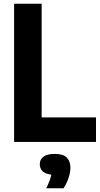

<svg xmlns="http://www.w3.org/2000/svg" viewBox="-20 -760 536 1028"><path d="M55.5 0V-740H203V-131.5H494V0ZM227.5 248Q249.5 204.5 254.5 175Q223 171.5 208 156.8Q193 142 193 119.5Q193 94 212.5 79Q232 64 274.5 64Q317.5 64 337.2 83.2Q357 102.5 357 138Q357 164 346.5 194.5Q336 225 320 248Z"/></svg>

Font: Encode Sans Cnd
Style: Bold
Weight: 700
Width: 3
Designer: Multiple Designers
Foundry: Impallari Type
Version: Version 3.002; ttfautohint (v1.8.3) -l 8 -r 50 -G 200 -x 14 